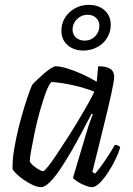

<svg xmlns="http://www.w3.org/2000/svg" viewBox="-20 -774 549 794"><path d="M151 0Q135 0 115.5 -9Q96 -18 77.5 -31Q59 -44 46.5 -56.5Q34 -69 32 -75Q31 -112 38.5 -157Q46 -202 57.5 -248Q69 -294 81 -332.5Q93 -371 102.5 -397Q112 -423 116 -427Q122 -433 134.5 -445Q147 -457 162 -470Q177 -483 190.5 -491.5Q204 -500 211 -500Q228 -500 256.5 -491.5Q285 -483 317.5 -468.5Q350 -454 380 -436L386 -500Q420 -500 436 -489.5Q452 -479 452 -456Q452 -439 440 -384.5Q428 -330 407.5 -247.5Q387 -165 362 -63L373 -56Q382 -65 397 -85.5Q412 -106 428 -130.5Q444 -155 455 -175Q463 -175 469.5 -171.5Q476 -168 477 -164Q471 -143 457.5 -115Q444 -87 427 -61Q410 -35 392.5 -17.5Q375 0 360 0Q349 0 331.5 -7Q314 -14 299.5 -23.5Q285 -33 282 -39L334 -214Q340 -235 346 -253Q352 -271 357 -284Q362 -297 364 -301L359 -304Q341 -270 319.5 -229Q298 -188 274.5 -147.5Q251 -107 228.5 -73.5Q206 -40 185.5 -20Q165 0 151 0ZM159 -66Q163 -66 178 -84.5Q193 -103 213.5 -134Q234 -165 258 -202Q282 -239 304 -276Q326 -313 344 -344.5Q362 -376 370 -395Q329 -411 282.5 -421.5Q236 -432 193 -435Q181 -423 169 -390Q157 -357 145 -314.5Q133 -272 124 -229Q115 -186 109 -152.5Q103 -119 103 -106Q112 -91 131.5 -78.5Q151 -66 159 -66ZM325 -565Q285 -565 259.5 -587.5Q234 -610 234 -647Q234 -677 249 -701Q264 -725 290 -739.5Q316 -754 347 -754Q388 -754 413 -731Q438 -708 438 -671Q438 -642 423 -617.5Q408 -593 382 -579Q356 -565 325 -565ZM330 -606Q356 -606 373.5 -624Q391 -642 391 -667Q391 -687 377.5 -700Q364 -713 342 -713Q317 -713 298.5 -695Q280 -677 280 -652Q280 -632 294 -619Q308 -606 330 -606Z"/></svg>

Font: Texturina 12pt ExtraLight
Style: Italic
Weight: 250
Italic angle: -11°
Designer: Guillermo Torres Carreño
Foundry: Omnibus-Type
Version: Version 1.002